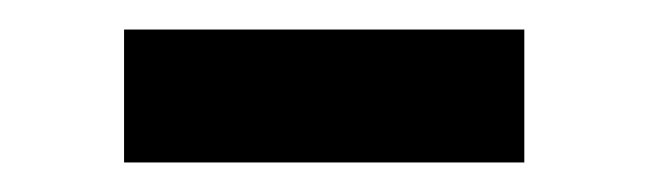

<svg xmlns="http://www.w3.org/2000/svg" viewBox="-20 -675 438 130"><path d="M335 -655V-565H64V-655Z"/></svg>

Font: XXII Aven Bold
Style: Regular
Weight: 700
Designer: Lecter Johnson
Foundry: Doubletwo Studios
Version: Version 1.001